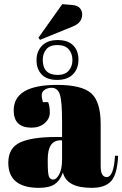

<svg xmlns="http://www.w3.org/2000/svg" viewBox="-20 -895 589 925"><path d="M250 -235H279V-312Q279 -407 268.5 -439.5Q258 -472 228 -472Q210 -472 195.5 -462.5Q181 -453 181 -436.5Q181 -420 187 -403H212Q220 -382 220 -352.5Q220 -323 195 -301.5Q170 -280 132 -280Q46 -280 46 -363Q46 -486 255 -486Q374 -486 419.5 -445.5Q465 -405 465 -297V-94Q465 -42 494 -42Q528 -42 534 -145L549 -144Q545 -56 516 -23Q487 10 421 10Q301 10 283 -64Q270 -26 244 -8Q218 10 168 10Q20 10 20 -111Q20 -182 76.5 -208.5Q133 -235 250 -235ZM279 -126V-219H272Q210 -219 210 -128V-112Q210 -60 215.5 -45Q221 -30 236.5 -30Q252 -30 265.5 -55.5Q279 -81 279 -126ZM186 -607Q186 -534 258 -534Q293 -534 311 -554.5Q329 -575 329 -606Q329 -637 311 -657.5Q293 -678 256.5 -678Q220 -678 203 -657.5Q186 -637 186 -607ZM255 -510Q206 -510 181 -536Q156 -562 156 -605Q156 -648 182.5 -675Q209 -702 258 -702Q307 -702 332.5 -676.5Q358 -651 358 -607.5Q358 -564 331.5 -537Q305 -510 255 -510ZM165 -713 280 -875 328 -871Q353 -869 364.5 -856Q376 -843 376 -826Q376 -786 332 -768L173 -703Z"/></svg>

Font: SVN-Abril Fatface
Style: Regular
Weight: 400
Designer: Veronika Burian, Jos? Scaglione
Foundry: TypeTogether
Version: Version 1.001